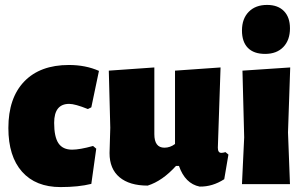

<svg xmlns="http://www.w3.org/2000/svg" viewBox="-20 -748 1244 780"><path d="M260 -484Q328 -484 382 -460L351 -312L337 -305Q285 -326 261 -326Q200 -326 200 -249Q200 -192 217.5 -166Q235 -140 273 -140Q304 -140 358 -155L371 -144L351 -1Q299 12 226 12Q125 12 69.5 -50.5Q14 -113 14 -228Q14 -350 78.5 -417Q143 -484 260 -484Z M580 6Q506 6 465.5 -28Q425 -62 425 -126L428 -229L422 -461L607 -474V-203Q607 -148 648 -148Q671 -148 691 -163V-461L876 -474L865 -148Q865 -127 879 -127Q886 -127 896 -130L908 -120L891 -20Q843 11 791 10Q732 -2 707 -74H695Q640 -13 580 6Z M1065 -728Q1109 -728 1133.5 -703Q1158 -678 1158 -633Q1158 -585 1131 -557Q1104 -529 1057 -529Q1011 -529 987 -553.5Q963 -578 963 -624Q963 -672 990.5 -700Q1018 -728 1065 -728ZM963 0 972 -190 965 -461 1159 -474 1150 -210 1158 0Z"/></svg>

Font: Alegreya Sans Black
Style: Regular
Weight: 900
Designer: Juan Pablo del Peral
Foundry: Huerta Tipografica
Version: Version 2.007